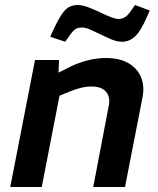

<svg xmlns="http://www.w3.org/2000/svg" viewBox="-20 -748 633 768"><path d="M21 0 120 -508H216L213 -425L187 -444L265 -483Q294 -497 330.5 -506.5Q367 -516 404 -516Q457 -516 492.5 -496Q528 -476 543.5 -440.5Q559 -405 550 -358L480 0H353L415 -325Q422 -360 404 -381Q386 -402 347 -402Q325 -402 303 -396.5Q281 -391 254 -380L218 -365L147 0ZM241 -581 181 -601 189 -619Q210 -665 225.5 -688.5Q241 -712 256.5 -720Q272 -728 290 -728Q311 -728 337 -717.5Q363 -707 386 -696Q411 -684 427.5 -678Q444 -672 454 -672Q468 -672 479.5 -679Q491 -686 504 -705L520 -728L579 -706L569 -683Q542 -621 519 -601Q496 -581 468 -581Q448 -581 425.5 -590.5Q403 -600 381 -611Q361 -621 341.5 -629.5Q322 -638 308 -638Q291 -638 281 -631Q271 -624 257 -604Z"/></svg>

Font: REM Medium Medium
Style: Italic
Weight: 500
Italic angle: -11°
Version: Version 1.005;gftools[0.9.28]